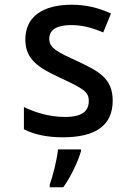

<svg xmlns="http://www.w3.org/2000/svg" viewBox="-20 -570 570 811"><path d="M245 10C384 10 456 -40 456 -145C456 -240 395 -270 308 -311C225 -349 188 -366 188 -406C188 -444 219 -464 281 -464C324 -464 364 -455 416 -433L449 -513C394 -538 341 -550 283 -550C161 -550 87 -500 87 -403C87 -316 147 -282 235 -241C331 -196 355 -183 355 -144C355 -103 331 -76 254 -76C187 -76 126 -96 81 -118V-24C126 -1 181 10 245 10ZM190 210V221H247C279 178 310 111 322 69V61H225C221 103 203 175 190 210Z"/></svg>

Font: Noto Sans Mono Condensed Medium
Style: Regular
Weight: 500
Width: 3
Designer: Monotype Design Team
Foundry: Monotype Imaging Inc.
Version: Version 2.014